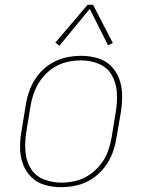

<svg xmlns="http://www.w3.org/2000/svg" viewBox="-20 -770 616 798"><path d="M233 8H234Q266 8 299 0.5Q332 -7 361.5 -26Q391 -45 413 -73Q435 -101 447 -132.5Q459 -164 464 -197L483 -307Q488 -342 487.5 -376.5Q487 -411 475.5 -442Q464 -473 441 -496Q418 -519 385 -528.5Q352 -538 318 -538H317Q285 -538 252 -530.5Q219 -523 189 -504Q159 -485 137.5 -457Q116 -429 104 -397.5Q92 -366 87 -333L69 -223Q63 -189 63.5 -154Q64 -119 75.5 -88Q87 -57 110 -34Q133 -11 166 -1.5Q199 8 233 8ZM234 -11Q195 -11 160 -25.5Q125 -40 106.5 -72Q88 -104 85.5 -142.5Q83 -181 89 -220L107 -330Q112 -360 123 -389Q134 -418 153.5 -443.5Q173 -469 200 -487Q227 -505 257 -512Q287 -519 317 -519Q356 -519 391 -504.5Q426 -490 444.5 -458Q463 -426 465.5 -387.5Q468 -349 462 -310L444 -200Q439 -170 428.5 -141Q418 -112 398 -86.5Q378 -61 351 -43Q324 -25 294 -18Q264 -11 234 -11ZM227 -580 353 -733 429 -582 449 -591 367 -750H344L210 -593Z"/></svg>

Font: Iosevka Sparkle Thin
Style: Italic
Weight: 100
Italic angle: -9°
Designer: Belleve Invis
Foundry: Belleve Invis
Version: Version 4.5.0; ttfautohint (v1.8.3)